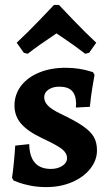

<svg xmlns="http://www.w3.org/2000/svg" viewBox="-20 -750 449 782"><path d="M35 -15 29 -26Q33 -52 36.5 -88Q40 -124 42 -157L99 -163Q101 -62 187 -62Q215 -62 234 -74.5Q253 -87 253 -106Q253 -126 233.5 -142Q214 -158 154 -186Q94 -214 66.5 -245.5Q39 -277 39 -320Q39 -365 65.5 -400Q92 -435 139.5 -454.5Q187 -474 247 -474Q276 -474 301 -470Q326 -466 340.5 -461.5Q355 -457 359 -456L365 -445Q363 -434 356.5 -395.5Q350 -357 346 -315L289 -312L290 -329Q289 -364 272.5 -380.5Q256 -397 221 -397Q195 -397 177.5 -385Q160 -373 160 -354Q160 -335 176 -319Q192 -303 228 -286Q287 -258 318.5 -236Q350 -214 362.5 -191.5Q375 -169 375 -138Q375 -97 347.5 -62.5Q320 -28 273 -8Q226 12 169 12Q133 12 103.5 6Q74 0 56.5 -6.5Q39 -13 35 -15ZM200 -730H220Q234 -715 280.5 -666.5Q327 -618 372 -576L343 -535L327 -531Q286 -563 231 -600L210 -614Q132 -562 93 -531L77 -535L48 -576Q93 -618 139.5 -666.5Q186 -715 200 -730Z"/></svg>

Font: Sahitya
Style: Bold
Weight: 700
Designer: Juan Pablo del Peral
Foundry: Juan Pablo del Peral (http://www.huertatipografica.com)
Version: Version 1.001;PS 001.000;hotconv 1.0.70;makeotf.lib2.5.58329